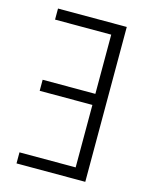

<svg xmlns="http://www.w3.org/2000/svg" viewBox="-109 -785 669 855"><g transform="rotate(15 225.5 -357.0)"><path d="M368 0H51V-51H310V-339H67V-390H310V-663H51V-714H368Z"/></g></svg>

Font: Noto Sans Display Light Narrow
Style: Regular
Weight: 300
Width: 4
Designer: Monotype Design team
Foundry: Monotype Imaging Inc.
Version: Version 1.000